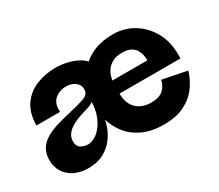

<svg xmlns="http://www.w3.org/2000/svg" viewBox="-85 -606 897 786"><g transform="rotate(-30 363.5 -212.5)"><path d="M143 0Q87 0 53 -30Q19 -60 19 -109Q19 -140 33 -161.5Q47 -183 71 -196.5Q95 -210 125.5 -219Q156 -228 187 -235Q230 -245 252 -252Q274 -259 281 -267.5Q288 -276 288 -289Q288 -304 280 -314Q272 -324 258.5 -330Q245 -336 228 -336Q210 -336 192.5 -328.5Q175 -321 164.5 -304.5Q154 -288 156 -258H44Q45 -319 72 -355.5Q99 -392 141 -408Q183 -424 229 -424Q266 -424 302 -412.5Q338 -401 361 -378Q385 -400 420 -412.5Q455 -425 501 -425Q554 -425 597 -399Q640 -373 665.5 -328.5Q691 -284 692 -227V-201H404Q404 -154 430 -129Q456 -104 500 -104Q536 -104 555 -120.5Q574 -137 580 -165L695 -142Q684 -104 660 -71.5Q636 -39 596.5 -19.5Q557 0 500 0Q442 0 401 -19Q360 -38 335 -69.5Q310 -101 299 -139Q298 -126 289 -102.5Q280 -79 262 -55.5Q244 -32 214.5 -16Q185 0 143 0ZM193 -85Q219 -88 240.5 -108.5Q262 -129 275 -161Q288 -193 288 -229Q281 -221 260.5 -215Q240 -209 225 -204Q203 -197 183 -186Q163 -175 151.5 -159.5Q140 -144 141 -123Q142 -101 159 -92.5Q176 -84 193 -85ZM405 -262H571Q571 -266 570 -278Q569 -290 562.5 -305Q556 -320 540.5 -330.5Q525 -341 496 -341Q468 -341 450 -331Q432 -321 422.5 -307Q413 -293 409.5 -280Q406 -267 405 -262Z"/></g></svg>

Font: Darker Grotesque ExtraBold
Style: Regular
Weight: 800
Designer: Gabriel Lam
Foundry: TypeRant
Version: Version 1.000;gftools[0.9.28]